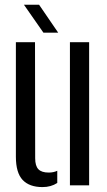

<svg xmlns="http://www.w3.org/2000/svg" viewBox="-20 -777 449 805"><path d="M46.6 -119.9V-600H126.8L127.5 -113.4Q127.5 -81.7 140.8 -67.6Q154.1 -53.5 184.1 -53.5Q204.7 -53.5 220.1 -61V-9.9Q193.7 7.4 158.1 7.4Q103.3 7.4 74.9 -22.6Q46.6 -52.6 46.6 -119.9ZM273.2 0V-600H353.7V0ZM162.1 -640 80.4 -757.1H143.9L224 -640Z"/></svg>

Font: Big Shoulders Stencil Text Thin
Style: Regular
Weight: 100
Designer: Patric King
Foundry: XO Type Co
Version: Version 2.001